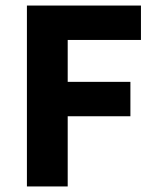

<svg xmlns="http://www.w3.org/2000/svg" viewBox="-20 -672 564 692"><path d="M77 0V-652H488V-528H224V-377H450V-253H224V0Z"/></svg>

Font: TT Toshiba Sans
Style: Bold
Weight: 700
Designer: Paul D. Hunt
Foundry: Toshiba Corporation
Version: Version 2.020;PS 2.000;hotconv 1.0.86;makeotf.lib2.5.63406